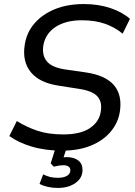

<svg xmlns="http://www.w3.org/2000/svg" viewBox="-20 -734 668 947"><path d="M286 9Q203 9 136.5 -11Q70 -31 26 -63L63 -137Q111 -107 165 -89Q219 -71 292 -71Q378 -71 424 -102.5Q470 -134 477 -184Q485 -231 460.5 -258.5Q436 -286 368 -296L272 -311Q175 -325 132 -378Q89 -431 102 -513Q111 -573 149.5 -618Q188 -663 250 -688.5Q312 -714 394 -714Q466 -714 525 -694Q584 -674 621 -641L585 -568Q546 -600 497 -617Q448 -634 384 -634Q304 -634 254 -601Q204 -568 194 -511Q186 -462 211 -431.5Q236 -401 304 -391L402 -377Q500 -363 542 -314Q584 -265 571 -182Q562 -127 525 -83.5Q488 -40 427.5 -15.5Q367 9 286 9ZM265 193Q239 193 215 187.5Q191 182 175 173L193 126Q211 135 227.5 139Q244 143 266 143Q293 143 310 133.5Q327 124 327 105Q327 94 318 87.5Q309 81 292 81Q282 81 271.5 82.5Q261 84 245 88L230 72L259 -20H314L289 56L263 48Q276 45 287.5 43Q299 41 309 41Q344 41 365.5 57Q387 73 387 104Q387 144 352.5 168.5Q318 193 265 193Z"/></svg>

Font: Mulish ExtraLight Medium
Style: Italic
Weight: 500
Italic angle: -9°
Version: Version 3.603